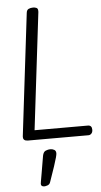

<svg xmlns="http://www.w3.org/2000/svg" viewBox="-72 -914 668 1268"><g transform="rotate(-5 262.0 -280.5)"><path d="M88 0Q56 0 56 -25V-31L153 -840Q155 -860 168 -866Q181 -872 197 -872Q210 -872 220 -867.5Q230 -863 230 -847V-840L137 -64H490Q517 -64 517 -34Q517 -18 508.5 -9Q500 0 489 0ZM170 311Q147 311 147 293Q147 291 149 278Q151 265 158 226.5Q165 188 178 109Q183 83 199 76.5Q215 70 229 70Q243 70 255 76.5Q267 83 267 100Q267 108 262 127Q257 146 244.5 184Q232 222 209 287Q204 302 190 306.5Q176 311 170 311Z"/></g></svg>

Font: Kite One
Style: Regular
Weight: 400
Designer: Eduardo Rodriguez Tunni
Foundry: Eduardo Rodriguez Tunni
Version: Version 1.002; ttfautohint (v1.8.4.7-5d5b);gftools[0.9.23]